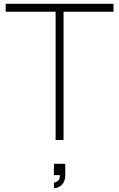

<svg xmlns="http://www.w3.org/2000/svg" viewBox="-20 -740 630 1015"><path d="M265 225Q271 225 279 221Q287 217 292.2 208.2Q297.5 199.5 296 186H265V126H325V186Q325 210 315.5 225.5Q306 241 292.2 248Q278.5 255 265 255ZM274 0V-678H10V-720H580V-678H316V0Z"/></svg>

Font: Vela Sans GX ExtLt
Style: Regular
Weight: 200
Designer: Principal design: Mikhail Sharanda - project Manrope.
Design modification: Ravid Balaliev
Foundry: Mikhail Sharanda
Version: Version 1.001